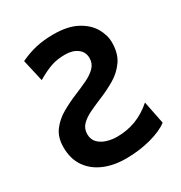

<svg xmlns="http://www.w3.org/2000/svg" viewBox="-173 -848 926 983"><g transform="rotate(-30 290.5 -356.5)"><path d="M515.1 -188 542 -53.7Q504.9 -24.9 435.8 -6.3Q366.7 12.2 288.1 12.2Q216.3 12.2 159.9 -12Q103.5 -36.1 71.3 -83Q39.1 -129.9 39.1 -197.8Q39.1 -256.3 67.6 -294.4Q96.2 -332.5 139.9 -357.4Q183.6 -382.3 229 -400.9Q269 -417.5 304.2 -434.1Q339.4 -450.7 361.3 -472.9Q383.3 -495.1 383.3 -527.3Q383.3 -564 355.2 -584.7Q327.1 -605.5 283.2 -605.5Q236.3 -605.5 200 -593Q163.6 -580.6 114.7 -551.8L85.4 -681.2Q133.3 -704.1 180.2 -714.6Q227.1 -725.1 283.2 -725.1Q366.7 -725.1 419.7 -697Q472.7 -668.9 497.8 -626.2Q522.9 -583.5 522.9 -539.6Q522.9 -474.6 493.9 -433.1Q464.8 -391.6 420.7 -365.7Q376.5 -339.8 330.1 -320.8Q291 -304.7 256.1 -288.1Q221.2 -271.5 199.7 -249.8Q178.2 -228 178.2 -195.3Q178.2 -163.6 197.3 -144.3Q216.3 -125 245.6 -116.2Q274.9 -107.4 305.2 -107.4Q363.3 -107.4 415 -126.7Q466.8 -146 515.1 -188Z"/></g></svg>

Font: Andika
Style: Bold
Weight: 700
Designer: Victor Gaultney, Annie Olsen, Julie Remington, Don Collingsworth, Eric Hays, Becca Hirsbrunner
Foundry: SIL International
Version: Version 6.101